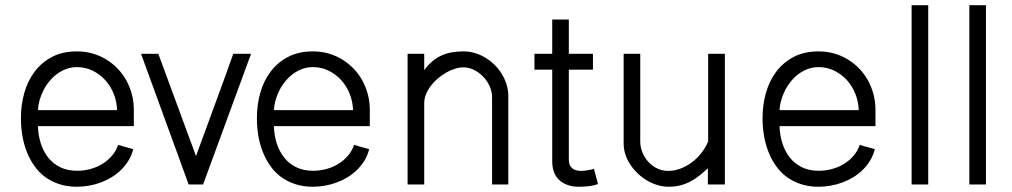

<svg xmlns="http://www.w3.org/2000/svg" viewBox="-20 -710 3895 739"><path d="M434.6 -152.3Q426.3 -127.9 409.9 -109.4Q393.6 -90.8 372.3 -78.1Q351.1 -65.4 326.4 -59.1Q301.8 -52.7 276.9 -52.7Q239.7 -52.7 211.9 -66.4Q184.1 -80.1 165.5 -103.5Q147 -127 137 -158.2Q127 -189.5 126 -224.6H495.1V-288.1Q495.1 -318.8 487.5 -347.2Q480 -375.5 466.3 -400.4Q452.6 -425.3 432.9 -445.8Q413.1 -466.3 388.7 -481.2Q364.3 -496.1 335.9 -504.2Q307.6 -512.2 275.9 -512.2Q221.2 -512.2 180.9 -491.2Q140.6 -470.2 113.8 -434.8Q86.9 -399.4 73.7 -353Q60.5 -306.6 60.5 -255.9Q60.5 -221.7 65.9 -189Q71.3 -156.2 82.8 -126.7Q94.2 -97.2 111.6 -72.3Q128.9 -47.4 152.8 -29.5Q176.8 -11.7 207.5 -1.5Q238.3 8.8 275.9 8.8Q299.3 8.8 322.8 4.6Q346.2 0.5 368.4 -7.8Q390.6 -16.1 410.4 -28.3Q430.2 -40.5 446.5 -56.6Q462.9 -72.8 474.9 -92.5Q486.8 -112.3 492.7 -135.7ZM126 -286.1Q127 -305.7 132.6 -325.2Q138.2 -344.7 147.7 -363.3Q157.2 -381.8 170.7 -397.9Q184.1 -414.1 200.4 -426Q216.8 -438 235.8 -444.8Q254.9 -451.7 275.9 -451.7Q309.6 -451.7 337.6 -437.5Q365.7 -423.3 386.2 -400.4Q406.7 -377.4 418.2 -347.7Q429.7 -317.9 430.7 -286.1Z M522.9 -502.9 706.1 0H761.7L946.3 -502.9H877.9Q842.8 -404.3 806.6 -306.2Q770.5 -208 734.4 -109.4L589.4 -502.9Z M1342.8 -152.3Q1334.5 -127.9 1318.1 -109.4Q1301.8 -90.8 1280.5 -78.1Q1259.3 -65.4 1234.6 -59.1Q1210 -52.7 1185.1 -52.7Q1147.9 -52.7 1120.1 -66.4Q1092.3 -80.1 1073.7 -103.5Q1055.2 -127 1045.2 -158.2Q1035.2 -189.5 1034.2 -224.6H1403.3V-288.1Q1403.3 -318.8 1395.8 -347.2Q1388.2 -375.5 1374.5 -400.4Q1360.8 -425.3 1341.1 -445.8Q1321.3 -466.3 1296.9 -481.2Q1272.5 -496.1 1244.1 -504.2Q1215.8 -512.2 1184.1 -512.2Q1129.4 -512.2 1089.1 -491.2Q1048.8 -470.2 1022 -434.8Q995.1 -399.4 981.9 -353Q968.8 -306.6 968.8 -255.9Q968.8 -221.7 974.1 -189Q979.5 -156.2 991 -126.7Q1002.4 -97.2 1019.8 -72.3Q1037.1 -47.4 1061 -29.5Q1085 -11.7 1115.7 -1.5Q1146.5 8.8 1184.1 8.8Q1207.5 8.8 1231 4.6Q1254.4 0.5 1276.6 -7.8Q1298.8 -16.1 1318.6 -28.3Q1338.4 -40.5 1354.7 -56.6Q1371.1 -72.8 1383.1 -92.5Q1395 -112.3 1400.9 -135.7ZM1034.2 -286.1Q1035.2 -305.7 1040.8 -325.2Q1046.4 -344.7 1055.9 -363.3Q1065.4 -381.8 1078.9 -397.9Q1092.3 -414.1 1108.6 -426Q1125 -438 1144 -444.8Q1163.1 -451.7 1184.1 -451.7Q1217.8 -451.7 1245.8 -437.5Q1273.9 -423.3 1294.4 -400.4Q1314.9 -377.4 1326.4 -347.7Q1337.9 -317.9 1338.9 -286.1Z M1548.8 -502.9V0H1612.8V-313Q1612.8 -330.1 1619.6 -346.9Q1626.5 -363.8 1637.9 -379.2Q1649.4 -394.5 1664.6 -407.5Q1679.7 -420.4 1696.5 -430.2Q1713.4 -439.9 1730.7 -445.3Q1748 -450.7 1763.7 -450.7Q1785.2 -450.7 1804.9 -440.7Q1824.7 -430.7 1840.1 -414.6Q1855.5 -398.4 1864.7 -377.9Q1874 -357.4 1874 -336.4V0H1936.5V-339.8Q1936.5 -362.8 1929.9 -384.3Q1923.3 -405.8 1911.6 -425Q1899.9 -444.3 1883.8 -460.2Q1867.7 -476.1 1848.4 -487.8Q1829.1 -499.5 1807.6 -505.9Q1786.1 -512.2 1763.7 -512.2Q1738.3 -512.2 1717.3 -508.3Q1696.3 -504.4 1678 -495.8Q1659.7 -487.3 1643.6 -473.6Q1627.4 -460 1612.8 -439.9V-502.9Z M2266.1 -60.1Q2260.7 -58.6 2254.6 -57.1Q2248.5 -55.7 2242.2 -54.7Q2235.8 -53.7 2229.2 -53Q2222.7 -52.2 2216.8 -52.2Q2206.1 -52.2 2197.3 -54.7Q2188.5 -57.1 2182.4 -62.3Q2176.3 -67.4 2172.9 -75.4Q2169.4 -83.5 2169.4 -95.2V-441.9H2262.2V-502.9H2169.4V-634.8H2105.5V-502.9H2037.1V-441.9H2105.5V-88.4Q2105.5 -64.5 2112.8 -46.4Q2120.1 -28.3 2133.5 -16.1Q2147 -3.9 2165.8 2.4Q2184.6 8.8 2207.5 8.8Q2226.1 8.8 2244.9 6.8Q2263.7 4.9 2281.7 -1.5Z M2770 -502.9H2705.6V-165.5Q2696.3 -143.1 2680.4 -122.3Q2664.6 -101.6 2644.3 -86.2Q2624 -70.8 2600.3 -61.5Q2576.7 -52.2 2551.8 -52.2Q2528.8 -52.2 2509.3 -61.8Q2489.7 -71.3 2475.3 -87.2Q2460.9 -103 2452.6 -123.3Q2444.3 -143.6 2444.3 -165.5V-502.9H2380.4V-157.2Q2380.4 -135.7 2387.2 -115.2Q2394 -94.7 2406.2 -76.2Q2418.5 -57.6 2435.1 -42Q2451.7 -26.4 2470.7 -15.1Q2489.7 -3.9 2511 2.4Q2532.2 8.8 2553.2 8.8Q2577.1 8.8 2597.7 3.7Q2618.2 -1.5 2636.5 -11Q2654.8 -20.5 2671.4 -33.7Q2688 -46.9 2704.6 -62.5V0H2770Z M3289.1 -152.3Q3280.8 -127.9 3264.4 -109.4Q3248 -90.8 3226.8 -78.1Q3205.6 -65.4 3180.9 -59.1Q3156.2 -52.7 3131.3 -52.7Q3094.2 -52.7 3066.4 -66.4Q3038.6 -80.1 3020 -103.5Q3001.5 -127 2991.5 -158.2Q2981.4 -189.5 2980.5 -224.6H3349.6V-288.1Q3349.6 -318.8 3342 -347.2Q3334.5 -375.5 3320.8 -400.4Q3307.1 -425.3 3287.4 -445.8Q3267.6 -466.3 3243.2 -481.2Q3218.8 -496.1 3190.4 -504.2Q3162.1 -512.2 3130.4 -512.2Q3075.7 -512.2 3035.4 -491.2Q2995.1 -470.2 2968.3 -434.8Q2941.4 -399.4 2928.2 -353Q2915 -306.6 2915 -255.9Q2915 -221.7 2920.4 -189Q2925.8 -156.2 2937.3 -126.7Q2948.7 -97.2 2966.1 -72.3Q2983.4 -47.4 3007.3 -29.5Q3031.2 -11.7 3062 -1.5Q3092.8 8.8 3130.4 8.8Q3153.8 8.8 3177.2 4.6Q3200.7 0.5 3222.9 -7.8Q3245.1 -16.1 3264.9 -28.3Q3284.7 -40.5 3301 -56.6Q3317.4 -72.8 3329.3 -92.5Q3341.3 -112.3 3347.2 -135.7ZM2980.5 -286.1Q2981.4 -305.7 2987.1 -325.2Q2992.7 -344.7 3002.2 -363.3Q3011.7 -381.8 3025.1 -397.9Q3038.6 -414.1 3054.9 -426Q3071.3 -438 3090.3 -444.8Q3109.4 -451.7 3130.4 -451.7Q3164.1 -451.7 3192.1 -437.5Q3220.2 -423.3 3240.7 -400.4Q3261.2 -377.4 3272.7 -347.7Q3284.2 -317.9 3285.2 -286.1Z M3552.7 -689.9H3488.8V0H3552.7Z M3774.9 -689.9H3710.9V0H3774.9Z"/></svg>

Font: Saysettha
Style: Regular
Weight: 400
Designer: John M. Durdin
Foundry: Lao Script for Windows
Version: Version 2.201